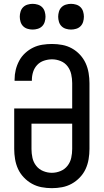

<svg xmlns="http://www.w3.org/2000/svg" viewBox="-20 -972 540 1000"><path d="M250 8Q223 8 196.5 3Q170 -2 146.5 -15Q123 -28 104 -48Q85 -68 74 -92Q63 -116 58.5 -143Q54 -170 54 -196V-407H356V-539Q356 -562 351 -585Q346 -608 332 -626.5Q318 -645 296 -654Q274 -663 251 -663Q230 -663 209 -656Q188 -649 173.5 -633.5Q159 -618 152.5 -597.5Q146 -577 146 -555V-551H56V-558Q56 -584 62 -608.5Q68 -633 80 -655.5Q92 -678 111 -695.5Q130 -713 152.5 -724Q175 -735 200.5 -739Q226 -743 251 -743Q278 -743 304.5 -738Q331 -733 354.5 -720Q378 -707 396.5 -687Q415 -667 426 -643Q437 -619 441.5 -592Q446 -565 446 -539V-196Q446 -170 441.5 -143Q437 -116 426 -92Q415 -68 396 -48Q377 -28 353.5 -15Q330 -2 303.5 3Q277 8 250 8ZM250 -72Q273 -72 295 -81Q317 -90 331.5 -108.5Q346 -127 351 -150Q356 -173 356 -196V-328H144V-196Q144 -173 149 -150Q154 -127 168.5 -108.5Q183 -90 205 -81Q227 -72 250 -72ZM350 -818Q337 -818 323.5 -822Q310 -826 300.5 -835.5Q291 -845 287 -858.5Q283 -872 283 -885Q283 -898 287 -911.5Q291 -925 300.5 -934.5Q310 -944 323.5 -948Q337 -952 350 -952Q363 -952 376.5 -948Q390 -944 399.5 -934.5Q409 -925 413 -911.5Q417 -898 417 -885Q417 -872 413 -858.5Q409 -845 399.5 -835.5Q390 -826 376.5 -822Q363 -818 350 -818ZM150 -818Q137 -818 123.5 -822Q110 -826 100.5 -835.5Q91 -845 87 -858.5Q83 -872 83 -885Q83 -898 87 -911.5Q91 -925 100.5 -934.5Q110 -944 123.5 -948Q137 -952 150 -952Q163 -952 176.5 -948Q190 -944 199.5 -934.5Q209 -925 213 -911.5Q217 -898 217 -885Q217 -872 213 -858.5Q209 -845 199.5 -835.5Q190 -826 176.5 -822Q163 -818 150 -818Z"/></svg>

Font: Iosevka Custom Medium
Style: Regular
Weight: 500
Monospace: yes
Designer: Belleve Invis
Foundry: Belleve Invis
Version: Version 32.5.0; ttfautohint (v1.8.4)